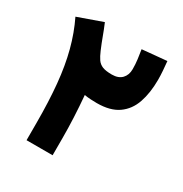

<svg xmlns="http://www.w3.org/2000/svg" viewBox="-159 -795 871 916"><g transform="rotate(30 276.5 -337.5)"><path d="M507.8 -663.1Q510.3 -639.2 512.2 -613.3Q514.2 -587.4 514.2 -563Q514.2 -491.2 495.4 -436.5Q476.6 -381.8 433.1 -351.3Q389.6 -320.8 315.9 -320.8Q303.2 -320.8 283.4 -321.8Q263.7 -322.8 247.6 -325.7Q252.9 -264.6 255.6 -206.5Q258.3 -148.4 258.3 -94.7V0H114.7V-96.2Q114.7 -213.9 105.7 -307.6Q96.7 -401.4 76.2 -479.5Q55.7 -557.6 22 -627L156.7 -674.8Q171.9 -638.7 182.1 -610.4Q192.4 -582 207.5 -546.4Q218.3 -521 229.2 -505.1Q240.2 -489.3 258.5 -481.9Q276.9 -474.6 310.1 -474.6Q346.2 -474.6 365 -494.4Q383.8 -514.2 383.8 -546.4Q383.8 -574.2 380.4 -599.9Q377 -625.5 373 -650.4Z"/></g></svg>

Font: Vazirmatn RD UI Black
Style: Regular
Weight: 900
Designer: Saber Rastikerdar
Foundry: Saber Rastikerdar
Version: Version 33.003